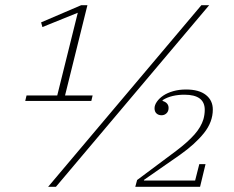

<svg xmlns="http://www.w3.org/2000/svg" viewBox="-20 -718 900 738"><path d="M82 -351H200L279 -669L143 -614L138 -632L292 -698H316L230 -351H336L331 -330H77ZM754 -698H784L195 0H165ZM507 -26 657 -138Q702 -172 727.5 -201Q753 -230 762 -260Q767 -278 767 -296Q767 -354 689 -354Q665 -354 643.5 -349Q622 -344 605 -333V-330Q628 -323 628 -303Q628 -290 620 -282.5Q612 -275 601 -275Q589 -275 581.5 -282Q574 -289 574 -302Q574 -314 583 -327Q592 -340 607.5 -350.5Q623 -361 645.5 -367.5Q668 -374 695 -374Q745 -374 771.5 -353Q798 -332 798 -297Q798 -249 764 -206.5Q730 -164 672 -123L534 -27L533 -24H730L746 -87H770L749 0H500Z"/></svg>

Font: IBM Plex Serif ExtraLight
Style: Italic
Weight: 200
Italic angle: -14°
Designer: Mike Abbink, Paul van der Laan, Pieter van Rosmalen
Foundry: Bold Monday
Version: Version 2.5